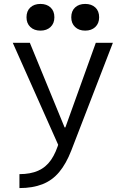

<svg xmlns="http://www.w3.org/2000/svg" viewBox="-20 -738 640 978"><path d="M79 149Q135 149 174.5 131.5Q214 114 240 76.5Q266 39 283 -22L285 19L45 -520H132L309 -89H313L468 -520H555L343 29Q317 96 281.5 138.5Q246 181 196 200.5Q146 220 79 220ZM186 -582Q154 -582 134.5 -600.5Q115 -619 115 -650Q115 -682 134.5 -700Q154 -718 186 -718Q218 -718 237.5 -700Q257 -682 257 -650Q257 -619 237.5 -600.5Q218 -582 186 -582ZM414 -582Q382 -582 362.5 -600.5Q343 -619 343 -650Q343 -682 362.5 -700Q382 -718 414 -718Q446 -718 465.5 -700Q485 -682 485 -650Q485 -619 465.5 -600.5Q446 -582 414 -582Z"/></svg>

Font: M PLUS Code Latin Expanded
Style: Regular
Weight: 400
Width: 7
Designer: Coji Morishita
Foundry: UNDERFOREST DESIGN
Version: Version 1.002; ttfautohint (v1.8.3)